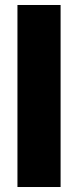

<svg xmlns="http://www.w3.org/2000/svg" viewBox="-20 -750 314 770"><path d="M50 0V-730H223V0Z"/></svg>

Font: MuseoModerno Thin ExtraBold
Style: Regular
Weight: 800
Version: Version 1.002